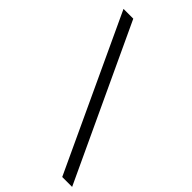

<svg xmlns="http://www.w3.org/2000/svg" viewBox="-270 -783 1070 1070"><g transform="rotate(45 264.5 -248.0)"><path d="M451 204 30 -700H107L529 204Z"/></g></svg>

Font: Red Hat Display VF
Style: Regular
Weight: 300
Designer: Pentagram, MCKL
Foundry: Pentagram, MCKL
Version: Version 1.023